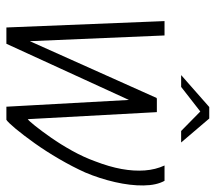

<svg xmlns="http://www.w3.org/2000/svg" viewBox="-57 -618 675 601"><g transform="rotate(90 280.5 -317.5)"><path d="M314 0 288 -471H331L353 -67Q358 -70 374 -90Q390 -110 411 -140Q432 -170 452 -206Q472 -242 485 -278Q502 -322 509 -360.5Q516 -399 513.5 -433Q511 -467 498 -495H546Q560 -470 560.5 -429Q561 -388 550 -340Q539 -292 520 -247Q502 -207 477.5 -165Q453 -123 428 -88Q403 -53 383 -29Q363 -5 355 0ZM66 0 46 -495H91L112 0ZM76 0 287 -471 310 -421 117 0ZM215 -547 315 -635H351L426 -547H390L329 -607L252 -547Z"/></g></svg>

Font: Alumni Sans Light
Style: Italic
Weight: 300
Italic angle: -8°
Version: Version 1.016